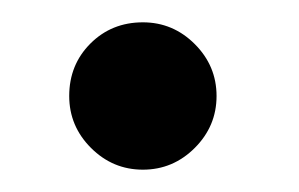

<svg xmlns="http://www.w3.org/2000/svg" viewBox="-20 -142 268 172"><path d="M174 -56Q174 -29 154.5 -9.5Q135 10 108 10Q81 10 61.5 -9.5Q42 -29 42 -56Q42 -84 61 -103Q80 -122 108 -122Q135 -122 154.5 -102.5Q174 -83 174 -56Z"/></svg>

Font: Rosario Light
Style: Regular
Weight: 300
Designer: Hector Gatti
Foundry: Omnibus Type
Version: Version 1.101; ttfautohint (v1.8.1.43-b0c9)